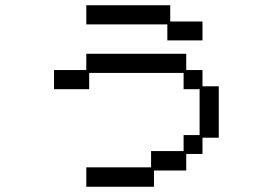

<svg xmlns="http://www.w3.org/2000/svg" viewBox="-20 -622 1040 732"><path d="M309 -602H629V-540H752V-468H618V-529H309ZM556 16V-46H680V-107H741V-282H680V-344H320V-282H186V-355H309V-417H690V-355H752V-293H814V-97H752V-35H690V28H567V90H309V16Z"/></svg>

Font: DotGothic16
Style: Regular
Weight: 400
Designer: Fontworks Inc.
Foundry: Fontworks Inc.
Version: Version 1.100